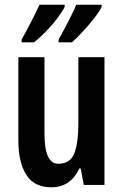

<svg xmlns="http://www.w3.org/2000/svg" viewBox="-20 -786 524 816"><path d="M424 -543V0H336L323 -70H317Q280 10 198 10Q125 10 91.5 -43.5Q58 -97 58 -189V-543H169V-219Q169 -90 227 -90Q278 -90 295.5 -133.5Q313 -177 313 -262V-543ZM412 -757Q402 -736 379.5 -707.5Q357 -679 331.5 -651.5Q306 -624 286 -606H229V-618Q252 -659 274 -702Q296 -745 304 -766H412ZM255 -757Q244 -735 223.5 -708Q203 -681 177 -654Q151 -627 125 -606H72V-618Q96 -661 117 -702.5Q138 -744 148 -766H255Z"/></svg>

Font: Noto Sans Thai Looped ExtraCondensed SemiBold
Style: Regular
Weight: 600
Width: 2
Designer: Sasikarn Vongin, Ben Mitchell
Foundry: The Fontpad Ltd
Version: Version 1.001; ttfautohint (v1.8.4.7-5d5b)